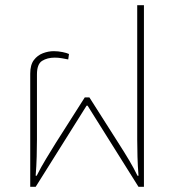

<svg xmlns="http://www.w3.org/2000/svg" viewBox="-20 -723 679 743"><path d="M97 0V-438Q97 -472 111 -490.5Q125 -509 146 -517Q167 -525 188 -525Q205 -525 222 -521.5Q239 -518 247 -514L244 -493Q234 -495 220 -497.5Q206 -500 192 -500Q163 -500 143 -487.5Q123 -475 123 -435V-183Q123 -154 122 -117Q121 -80 118 -43H122Q139 -77 159.5 -110.5Q180 -144 196 -170L308 -346H326L438 -170Q463 -131 480.5 -101.5Q498 -72 512 -43H516Q513 -80 512 -117Q511 -154 511 -183V-703H537V0H516L319 -314H315L118 0Z"/></svg>

Font: Noto Sans Thai UI Thin
Style: Regular
Weight: 100
Designer: Monotype Design Team
Foundry: Monotype Imaging Inc.
Version: Version 2.000